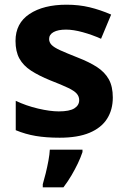

<svg xmlns="http://www.w3.org/2000/svg" viewBox="-20 -576 542 817"><path d="M460 -161Q460 -109 435.5 -70.5Q411 -32 361 -11Q311 10 234 10Q176 10 132 2.5Q88 -5 47 -22V-147Q91 -126 142 -114Q193 -102 230 -102Q276 -102 296.5 -115Q317 -128 317 -150Q317 -165 307 -177Q297 -189 270 -202Q243 -215 194 -234Q145 -254 112 -275.5Q79 -297 62.5 -327Q46 -357 46 -402Q46 -477 105.5 -516.5Q165 -556 263 -556Q316 -556 361.5 -545Q407 -534 453 -514L410 -411Q372 -428 332 -439Q292 -450 261 -450Q227 -450 208 -439.5Q189 -429 189 -410Q189 -396 199.5 -385Q210 -374 236.5 -362Q263 -350 311 -331Q360 -312 393 -290.5Q426 -269 443 -238.5Q460 -208 460 -161ZM331 71Q323 95 311 120Q299 145 284 170.5Q269 196 250 221H162V208Q168 188 174.5 161.5Q181 135 186 108Q191 81 192 61H331Z"/></svg>

Font: Noto Sans Khmer
Style: Bold
Weight: 700
Version: Version 2.003